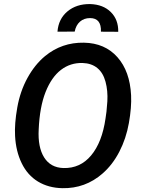

<svg xmlns="http://www.w3.org/2000/svg" viewBox="-20 -935 715 964"><path d="M292.5 9.8Q223.1 8.3 170.7 -23.4Q118.2 -55.2 88.9 -115.5Q59.6 -175.8 55.7 -252.4Q52.2 -313.5 66.7 -395Q81.1 -476.6 117.9 -543.7Q154.8 -610.8 206.1 -653.3Q290.5 -722.7 401.4 -720.7Q506.8 -718.8 569.6 -647.9Q632.3 -577.1 638.2 -456.5Q641.1 -396 627.2 -317.6Q613.3 -239.3 579.3 -173.6Q545.4 -107.9 495.1 -64Q408.2 12.2 292.5 9.8ZM514.6 -374.5 519 -426.3Q522 -479.5 509.8 -524.7Q497.6 -569.8 468.5 -593.5Q439.5 -617.2 395 -618.7Q333.5 -620.6 285.9 -584Q238.3 -547.4 208.7 -472.7Q179.2 -397.9 174.3 -285.2Q169.4 -195.8 201.7 -144.5Q233.9 -93.3 298.3 -91.3Q382.8 -88.9 437.7 -154.8Q492.7 -220.7 509.8 -340.3ZM486.8 -775.9Q489.3 -844.2 432.1 -844.2Q401.9 -844.2 381.6 -826.4Q361.3 -808.6 355 -776.4L268.6 -775.9Q273.4 -839.8 318.6 -877.7Q363.8 -915.5 432.6 -914.6Q498 -912.6 536.4 -874.5Q574.7 -836.4 573.7 -775.4Z"/></svg>

Font: Roboto Medium
Style: Italic
Weight: 500
Italic angle: -12°
Designer: Google
Version: Version 2.134; 2016